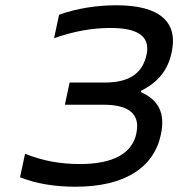

<svg xmlns="http://www.w3.org/2000/svg" viewBox="-20 -699 676 728"><path d="M369 -302C429 -302 518 -291 497 -193C481 -116 407 -77 283 -77C209 -77 142 -89 75 -116L56 -27C115 -3 186 9 267 9C453 9 564 -64 590 -189C607 -268 583 -319 514 -350L515 -355C581 -388 617 -434 631 -501C656 -616 585 -679 422 -679C346 -679 270 -667 204 -643L185 -554C260 -581 332 -593 399 -593C503 -593 550 -561 536 -493C523 -431 482 -386 378 -386H244L226 -302Z"/></svg>

Font: LT Wave Mono
Style: Italic
Weight: 400
Designer: Daniel Lyons
Version: Version 2.5 (Glyphs App)